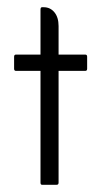

<svg xmlns="http://www.w3.org/2000/svg" viewBox="-20 -511 289 531"><path d="M92 -315H24Q19 -315 19 -321V-354Q19 -360 24 -360H92V-484Q92 -491 96 -491H101Q119 -491 130.5 -477Q142 -463 142 -439V-360H216Q221 -360 221 -354V-321Q221 -315 216 -315H142V-6Q142 0 137 0H96Q92 0 92 -6Z"/></svg>

Font: Zain Light
Style: Regular
Weight: 300
Designer: Zain,Boutros
Foundry: Mobile Telecommunications Company (Zain), 2024
Version: Version 1.51; ttfautohint (v1.8.4)